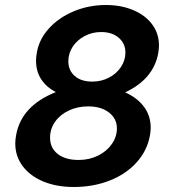

<svg xmlns="http://www.w3.org/2000/svg" viewBox="-20 -735 688 767"><path d="M612 -522Q615 -539 615 -554Q615 -601 588 -637.5Q561 -674 512.5 -694.5Q464 -715 403 -715Q335 -715 275 -690Q215 -665 175.5 -621.5Q136 -578 127 -524Q124 -508 124 -492Q124 -450 144.5 -418.5Q165 -387 203 -367Q64 -312 44 -193Q41 -177 41 -162Q41 -111 70.5 -71.5Q100 -32 153 -10Q206 12 275 12Q352 12 417.5 -13.5Q483 -39 525.5 -86Q568 -133 579 -194Q582 -211 582 -225Q582 -272 555.5 -308Q529 -344 480 -366Q593 -419 612 -522ZM253 -490Q253 -522 270.5 -548.5Q288 -575 318 -591Q348 -607 384 -607Q428 -607 454.5 -584Q481 -561 481 -525Q481 -494 463 -467Q445 -440 414.5 -424.5Q384 -409 349 -409Q304 -409 278.5 -431.5Q253 -454 253 -490ZM180 -185Q180 -220 200 -248.5Q220 -277 255 -293.5Q290 -310 332 -310Q384 -310 415.5 -285.5Q447 -261 447 -222Q447 -189 427 -160Q407 -131 372 -113.5Q337 -96 294 -96Q241 -96 210.5 -120Q180 -144 180 -185Z"/></svg>

Font: Geom SemiBold
Style: Bold Italic
Weight: 600
Italic angle: -10°
Version: Version 1.102